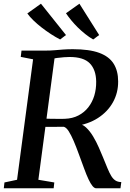

<svg xmlns="http://www.w3.org/2000/svg" viewBox="-24 -1016 704 1036"><path d="M-3.5 0 0 -31.5 68 -46 154.5 -696 88 -709 92 -743H222.5Q248 -743 270.8 -745Q293.5 -747 317.5 -748.8Q341.5 -750.5 369.5 -750.5Q458 -750.5 511.5 -730.8Q565 -711 589.2 -672.2Q613.5 -633.5 613.5 -576.5Q614 -516 585.8 -464.8Q557.5 -413.5 504.5 -379.2Q451.5 -345 377.5 -335L396 -347Q419 -348 440 -328.5Q461 -309 478.5 -279.8Q496 -250.5 509.2 -220.2Q522.5 -190 531 -169Q545.5 -133.5 556 -108Q566.5 -82.5 576.5 -66.2Q586.5 -50 599 -42Q611.5 -34 630.5 -33.5L626 0H495Q485.5 0 475.2 -12.2Q465 -24.5 453.8 -48.2Q442.5 -72 430 -106.5Q415.5 -145.5 401.5 -184Q387.5 -222.5 373.8 -254.8Q360 -287 346.8 -307.8Q333.5 -328.5 320 -332Q315.5 -332 302 -331.8Q288.5 -331.5 271 -331.5Q253.5 -331.5 236.8 -331.5Q220 -331.5 209.5 -331.5L216 -376Q225.5 -375.5 241.2 -375.2Q257 -375 274.5 -374.8Q292 -374.5 306.2 -374.5Q320.5 -374.5 326 -375Q367.5 -376.5 399.2 -393Q431 -409.5 452.5 -437Q474 -464.5 484.8 -500Q495.5 -535.5 495 -576Q494 -640 460.5 -674.2Q427 -708.5 351.5 -708.5Q340.5 -708.5 321.2 -707.2Q302 -706 283 -703.2Q264 -700.5 253.5 -696.5L273.5 -726L183 -46L269 -31.5L265.5 0ZM511 -827 479 -803Q457 -815.5 435.8 -832.5Q414.5 -849.5 395.5 -868.2Q376.5 -887 360.2 -906.8Q344 -926.5 332 -944.5L404.5 -996ZM332 -827 300.5 -803Q277 -815 251.5 -831.5Q226 -848 201.5 -867Q177 -886 156.8 -905.5Q136.5 -925 123.5 -943.5L197 -996Z"/></svg>

Font: Merriweather 72pt Medium
Style: Italic
Weight: 500
Italic angle: -7.8°
Version: Version 2.101